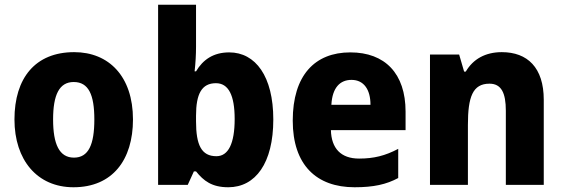

<svg xmlns="http://www.w3.org/2000/svg" viewBox="-20 -780 2376 810"><path d="M541 -276C541 -458 439 -560 293 -560C129 -560 41 -451 41 -276C41 -105 137 10 290 10C455 10 541 -106 541 -276ZM204 -276C204 -380 230 -434 291 -434C354 -434 378 -380 378 -276C378 -171 354 -115 292 -115C230 -115 204 -172 204 -276Z M807 -583V-760H647V0H772L798 -57H807C839 -17 874 10 943 10C1058 10 1133 -92 1133 -276C1133 -458 1058 -559 947 -559C880 -559 836 -528 807 -479H801C805 -514 807 -550 807 -583ZM891 -429C944 -429 970 -378 970 -278C970 -174 943 -121 893 -121C830 -121 807 -168 807 -268V-292C807 -384 831 -429 891 -429Z M1458 -559C1308 -559 1215 -462 1215 -271C1215 -84 1315 10 1476 10C1556 10 1610 -2 1660 -29V-152C1605 -123 1557 -111 1495 -111C1418 -111 1378 -154 1376 -231H1691V-309C1691 -470 1604 -559 1458 -559ZM1463 -443C1515 -443 1543 -402 1543 -338H1378C1382 -411 1415 -443 1463 -443Z M2097 -560C2028 -560 1976 -531 1945 -478H1938L1917 -550H1794V0H1954V-253C1954 -371 1974 -427 2045 -427C2095 -427 2114 -388 2114 -313V0H2274V-359C2274 -495 2205 -560 2097 -560Z"/></svg>

Font: Noto Sans Lao Looped SemiCondensed ExtraBold
Style: Regular
Weight: 800
Width: 4
Designer: Mark Frömberg, Ben Mitchell
Foundry: The Fontpad Ltd
Version: Version 1.002